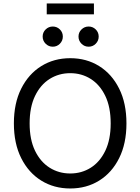

<svg xmlns="http://www.w3.org/2000/svg" viewBox="-20 -1071 805 1101"><path d="M382.8 9.8Q289.6 9.8 216.6 -35.4Q143.6 -80.6 101.6 -164.3Q59.6 -248 59.6 -363.3Q59.6 -479 101.6 -562.7Q143.6 -646.5 216.6 -691.9Q289.6 -737.3 382.8 -737.3Q476.1 -737.3 548.8 -691.9Q621.6 -646.5 663.3 -562.7Q705.1 -479 705.1 -363.3Q705.1 -248 663.3 -164.3Q621.6 -80.6 548.8 -35.4Q476.1 9.8 382.8 9.8ZM382.8 -76.2Q447.8 -76.2 500.2 -109.1Q552.7 -142.1 583.7 -206.3Q614.7 -270.5 614.7 -363.3Q614.7 -457 583.7 -521.2Q552.7 -585.4 500.2 -618.4Q447.8 -651.4 382.8 -651.4Q317.4 -651.4 264.6 -618.2Q211.9 -585 180.9 -520.8Q149.9 -456.5 149.9 -363.3Q149.9 -270.5 180.9 -206.5Q211.9 -142.6 264.6 -109.4Q317.4 -76.2 382.8 -76.2ZM488.3 -803.2Q464.4 -803.2 447.3 -820.3Q430.2 -837.4 430.2 -861.3Q430.2 -885.3 447.3 -902.1Q464.4 -918.9 488.3 -918.9Q512.2 -918.9 529.1 -902.1Q545.9 -885.3 545.9 -861.3Q545.9 -837.4 529.1 -820.3Q512.2 -803.2 488.3 -803.2ZM282.7 -803.2Q258.8 -803.2 241.7 -820.3Q224.6 -837.4 224.6 -861.3Q224.6 -885.3 241.7 -902.1Q258.8 -918.9 282.7 -918.9Q306.6 -918.9 323.5 -902.1Q340.3 -885.3 340.3 -861.3Q340.3 -837.4 323.5 -820.3Q306.6 -803.2 282.7 -803.2ZM518.6 -1051.3V-988.8H248V-1051.3Z"/></svg>

Font: Atlassian Sans
Style: Regular
Weight: 400
Designer: Rasmus Andersson
Foundry: Modifications by Atlassian Pty Ltd, manufactured by rsms
Version: Version 4.001;git-9221beed3